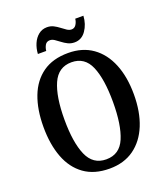

<svg xmlns="http://www.w3.org/2000/svg" viewBox="-163 -1026 997 1148"><g transform="rotate(-20 335.5 -451.5)"><path d="M336 10Q239 10 175 -36Q111 -82 79.5 -165Q48 -248 48 -359Q48 -470 79.5 -552Q111 -634 175 -679.5Q239 -725 337 -725Q428 -725 492 -679.5Q556 -634 589.5 -551.5Q623 -469 623 -358Q623 -247 589.5 -164.5Q556 -82 492 -36Q428 10 336 10ZM336 -49Q421 -49 455.5 -130.5Q490 -212 490 -358Q490 -504 455.5 -585Q421 -666 337 -666Q253 -666 217 -585Q181 -504 181 -358Q181 -212 216.5 -130.5Q252 -49 336 -49ZM397 -771Q374 -771 355 -780.5Q336 -790 320 -802.5Q304 -815 289.5 -824.5Q275 -834 261 -834Q240 -834 230.5 -817.5Q221 -801 219 -781H166Q168 -816 181 -846Q194 -876 217 -894.5Q240 -913 271 -913Q294 -913 312.5 -903.5Q331 -894 347 -881.5Q363 -869 377.5 -859.5Q392 -850 406 -850Q425 -850 435.5 -866.5Q446 -883 448 -903H500Q497 -850 469.5 -810.5Q442 -771 397 -771Z"/></g></svg>

Font: Noto Serif Khmer Condensed SemiBold
Style: Regular
Weight: 600
Width: 3
Designer: Danh Hong and the Monotype Design Team
Foundry: Monotype Imaging Inc.
Version: Version 2.004; ttfautohint (v1.8.4.7-5d5b)